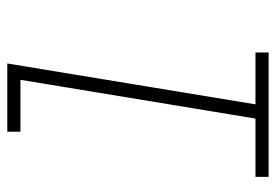

<svg xmlns="http://www.w3.org/2000/svg" viewBox="-138 -638 775 540"><g transform="rotate(-90 250.0 -367.5)"><path d="M373 0H23V-37H187L296 -698H150V-735H342L227 -37H373Z"/></g></svg>

Font: Iosevka Extralight Oblique
Style: Regular
Weight: 200
Italic angle: -9°
Monospace: yes
Designer: Belleve Invis
Foundry: Belleve Invis
Version: Version 32.5.0; ttfautohint (v1.8.4)